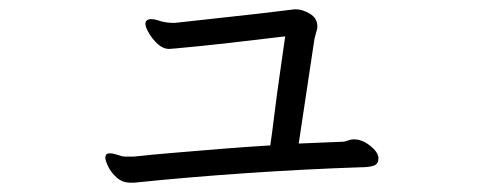

<svg xmlns="http://www.w3.org/2000/svg" viewBox="-20 -403 1040 412"><path d="M792 -63Q792 -51 782 -47.5Q772 -44 752 -44Q634 -40 509 -31.5Q384 -23 268 -11H260Q243 -11 231 -21.5Q219 -32 212.5 -45Q206 -58 206 -65Q206 -67 207.5 -70.5Q209 -74 216 -74Q222 -74 229.5 -71.5Q237 -69 241 -68Q245 -67 248 -67Q251 -67 254 -67H267Q303 -71 351.5 -75Q400 -79 454 -83.5Q508 -88 560 -91Q564 -118 569 -159Q574 -200 580.5 -244.5Q587 -289 592 -325Q534 -318 473 -311Q412 -304 356 -299Q352 -299 349 -298.5Q346 -298 343 -298Q330 -298 318.5 -308.5Q307 -319 299.5 -332Q292 -345 292 -352Q292 -357 296 -360Q298 -361 300 -361.5Q302 -362 304 -362Q311 -362 318.5 -359.5Q326 -357 331 -356Q336 -355 340.5 -354.5Q345 -354 349 -354H356Q390 -358 438 -363Q486 -368 533 -373.5Q580 -379 612 -383H615Q629 -383 645 -373.5Q661 -364 661 -346Q661 -340 658 -332Q657 -329 656.5 -326Q656 -323 655 -321L621 -95L718 -99Q723 -100 728 -102Q733 -104 739 -104Q757 -104 774 -90.5Q791 -77 792 -65Z"/></svg>

Font: Moon Stars Kai HW
Style: Regular
Weight: 400
Designer: GuiWonder
Version: Version 1.101